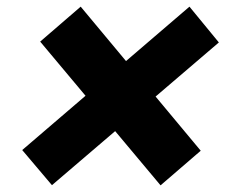

<svg xmlns="http://www.w3.org/2000/svg" viewBox="-20 -579 710 574"><path d="M460 -24.9 100.1 -454.6 221.2 -559.1 580.1 -128.4ZM135.3 -25.4 46.4 -130.4 546.4 -559.1 634.3 -452.1Z"/></svg>

Font: Inter 28pt ExtraBold
Style: Italic
Weight: 800
Italic angle: -9.3988°
Designer: Rasmus Andersson
Foundry: rsms
Version: Version 4.001;git-66647c0bb